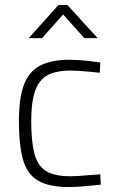

<svg xmlns="http://www.w3.org/2000/svg" viewBox="-20 -752 471 781"><path d="M262 9Q181 9 136 -16.5Q91 -42 74 -101.5Q57 -161 57 -260Q57 -352 77 -406.5Q97 -461 143 -485Q189 -509 263 -509Q278 -509 300.5 -507.5Q323 -506 347 -503Q371 -500 388 -498L386 -456Q369 -458 347 -460Q325 -462 303.5 -463.5Q282 -465 268 -465Q206 -465 171.5 -445Q137 -425 122 -380Q107 -335 107 -260Q107 -178 119.5 -128.5Q132 -79 166 -57Q200 -35 268 -35Q282 -35 303.5 -36.5Q325 -38 348 -40Q371 -42 388 -43L390 -1Q371 1 347 3.5Q323 6 300 7.5Q277 9 262 9ZM97 -597 218 -732H254L377 -597H323L237 -693L151 -597Z"/></svg>

Font: Cairo Play Light
Style: Regular
Weight: 300
Version: Version 3.119